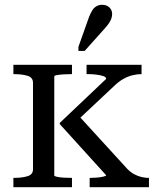

<svg xmlns="http://www.w3.org/2000/svg" viewBox="-20 -783 658 803"><path d="M118 -75V-437Q118 -459 95 -466Q72 -473 37 -473H36V-512H281V-473H279Q263 -473 246.5 -472Q230 -471 218.5 -469Q207 -467 207 -463V-49Q207 -46 218.5 -43.5Q230 -41 246.5 -40Q263 -39 279 -39H281V0H36V-39H37Q72 -39 95 -46Q118 -53 118 -75ZM603 0H355V-39H357Q365 -39 381.5 -40Q398 -41 411 -44Q424 -47 424 -50L230 -264V-269L424 -453Q424 -461 411.5 -465Q399 -469 382 -471Q365 -473 350 -473H342V-512H572V-473H571Q554 -473 535 -468.5Q516 -464 497 -453.5Q478 -443 460 -426L294 -270L300 -309L513 -76Q527 -62 542 -54Q557 -46 572.5 -42.5Q588 -39 601 -39H603ZM352 -711Q359 -729 366.5 -740.5Q374 -752 384.5 -757.5Q395 -763 407 -763Q426 -763 437.5 -752Q449 -741 449 -724Q449 -715 445.5 -705Q442 -695 435 -685Q428 -675 419 -665L334 -570H308V-587Z"/></svg>

Font: Roboto Serif 72pt
Style: Regular
Weight: 400
Designer: Greg Gazdowicz
Foundry: Commercial Type
Version: Version 1.008